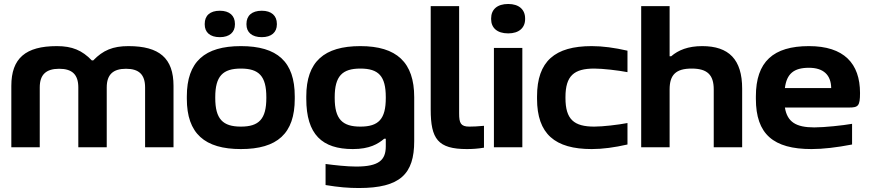

<svg xmlns="http://www.w3.org/2000/svg" viewBox="-20 -741 4379 966"><path d="M37 -309V0H180V-301C180 -366 212 -395 278 -395C343 -395 374 -366 374 -301V0H517V-301C517 -366 549 -395 614 -395C679 -395 710 -366 710 -301V0H853V-309C853 -448 782 -509 626 -509C548 -509 498 -488 449 -437H442C393 -488 343 -509 266 -509C109 -509 37 -448 37 -309Z M920 -256V-244C920 -69 1010 9 1192 9C1375 9 1463 -69 1463 -244V-256C1463 -431 1375 -509 1192 -509C1010 -509 920 -431 920 -256ZM1010 -618C1010 -579 1036 -554 1086 -554C1135 -554 1162 -579 1162 -618V-621C1162 -662 1135 -687 1086 -687C1036 -687 1010 -662 1010 -621ZM1063 -248V-252C1063 -358 1101 -396 1192 -396C1283 -396 1320 -358 1320 -252V-248C1320 -142 1283 -104 1192 -104C1101 -104 1063 -142 1063 -248ZM1220 -618C1220 -579 1247 -554 1297 -554C1346 -554 1373 -579 1373 -618V-621C1373 -662 1346 -687 1297 -687C1247 -687 1220 -662 1220 -621Z M1521 -256V-244C1521 -64 1601 9 1755 9C1840 9 1882 -17 1913 -43H1921V-5C1921 64 1887 97 1772 97C1726 97 1663 90 1618 84V190C1684 201 1733 205 1786 205C1994 205 2064 134 2064 -31V-252C2064 -427 1976 -509 1793 -509C1611 -509 1521 -431 1521 -256ZM1664 -248V-252C1664 -358 1702 -396 1793 -396C1885 -396 1921 -358 1921 -252V-248C1921 -142 1885 -104 1793 -104C1702 -104 1664 -142 1664 -248Z M2341 -104C2298 -104 2290 -122 2290 -170V-710H2147V-190C2147 -42 2183 9 2329 9C2358 9 2386 7 2415 2V-108C2388 -105 2355 -104 2341 -104Z M2465 -500V0H2608V-500ZM2451 -645C2451 -601 2481 -573 2537 -573C2591 -573 2622 -601 2622 -645V-648C2622 -693 2591 -721 2537 -721C2481 -721 2451 -693 2451 -648Z M2682 -256V-244C2682 -67 2772 9 2957 9C3012 9 3071 1 3137 -14V-122C3090 -113 3013 -104 2970 -104C2868 -104 2825 -140 2825 -248V-252C2825 -360 2868 -396 2970 -396C3013 -396 3090 -387 3137 -378V-486C3071 -501 3012 -509 2957 -509C2772 -509 2682 -433 2682 -256Z M3206 -710V0H3349V-291C3349 -364 3380 -396 3460 -396C3539 -396 3571 -364 3571 -291V0H3714V-295C3714 -442 3647 -509 3513 -509C3442 -509 3393 -489 3357 -458H3349V-710Z M4307 -273C4307 -422 4226 -509 4050 -509C3871 -509 3783 -431 3783 -256V-244C3783 -66 3871 9 4063 9C4120 9 4190 1 4267 -14V-118C4221 -110 4128 -100 4077 -100C3985 -100 3941 -127 3929 -200H4252C4298 -200 4307 -208 4307 -273ZM3929 -298C3938 -370 3974 -400 4050 -400C4124 -400 4161 -363 4162 -298Z"/></svg>

Font: LT Wave Bold
Style: Regular
Weight: 700
Designer: Daniel Lyons
Version: Version 2.5 (Glyphs App)